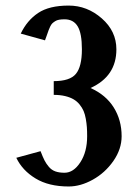

<svg xmlns="http://www.w3.org/2000/svg" viewBox="-20 -550 500 696"><path d="M174.8 -206.1V-255.9Q233.4 -255.9 255.1 -282.2Q276.9 -308.6 276.9 -371.1Q276.9 -429.2 261.5 -454.6Q246.1 -480 213.9 -480Q202.6 -480 194.3 -478.5Q186 -477.1 179.9 -473.1Q173.8 -469.2 169.9 -465.6Q166 -461.9 162.1 -454.1Q158.2 -446.3 156.2 -440.4Q154.3 -434.6 150.1 -423.1Q146 -411.6 143.1 -403.8L55.2 -428.2Q78.1 -476.1 118.2 -502.9Q158.2 -529.8 229 -529.8Q295.9 -529.8 348.9 -483.4Q401.9 -437 401.9 -371.1Q401.9 -273.4 308.1 -231Q363.8 -206.1 392.3 -160.4Q420.9 -114.7 420.9 -56.2Q420.9 -9.3 390.9 33.7Q360.8 76.7 316.4 101.3Q272 126 229 126Q156.7 126 108.9 96.9Q61 67.9 39.1 22L127 -2Q135.3 19.5 141.4 31.5Q147.5 43.5 157.2 54.9Q167 66.4 180.7 71.3Q194.3 76.2 213.9 76.2Q246.6 76.2 271.2 38.3Q295.9 0.5 295.9 -56.2Q295.9 -74.7 294.9 -88.9Q293.9 -103 291 -119.4Q288.1 -135.7 283 -147.7Q277.8 -159.7 268.6 -171.1Q259.3 -182.6 246.8 -189.9Q234.4 -197.3 216.1 -201.7Q197.8 -206.1 174.8 -206.1Z"/></svg>

Font: Pfennig
Style: Bold
Weight: 700
Version: Version 20120410 ; ttfautohint (v0.8)